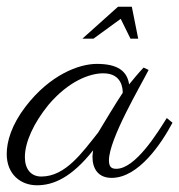

<svg xmlns="http://www.w3.org/2000/svg" viewBox="-54 -533 533 571"><path d="M373 -332C357 -315 343 -298 330 -282C324 -323 294 -343 234 -343C181 -343 95 -311 22 -216C-20 -161 -34 -112 -34 -75C-34 -15 7 18 56 18C104 18 158 -4 223 -86C222 -81 221 -69 221 -67C221 -30 239 -4 278 -4C358 -4 426 -106 459 -168L442 -182C415 -139 349 -31 292 -31C279 -31 270 -35 270 -56C270 -119 362 -274 388 -325ZM238 -139C191 -80 141 -8 69 -8C38 -8 20 -30 20 -66C20 -110 46 -167 90 -221C150 -292 213 -315 253 -315C309 -315 311 -269 311 -257C292 -229 255 -167 238 -139ZM357 -418 338 -513H297L191 -418H224L305 -477L334 -418Z"/></svg>

Font: Parisienne
Style: Regular
Weight: 400
Designer: Astigmatic (AOETI)
Foundry: Astigmatic (AOETI)
Version: Version 1.000